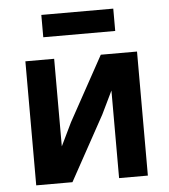

<svg xmlns="http://www.w3.org/2000/svg" viewBox="-50 -726 680 771"><g transform="rotate(-5 290.0 -340.0)"><path d="M399 -353 354 -260 211 0H65V-500H181V-147L226 -240L369 -500H515V0H399ZM145 -680H435V-590H145Z"/></g></svg>

Font: PT Root UI Web Bold
Style: Regular
Weight: 700
Designer: Vitaly Kuzmin
Foundry: ParaType Ltd.
Version: Version 1.000W